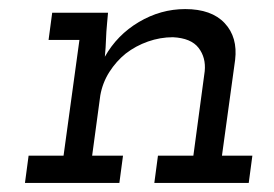

<svg xmlns="http://www.w3.org/2000/svg" viewBox="-20 -403 603 423"><path d="M328 -60 320 0H528L536 -60H469L498 -271Q504 -321 475 -352Q446 -383 388 -383Q334 -383 286 -354.5Q238 -326 211 -278Q213 -299 213.5 -315.5Q214 -332 216 -353L218 -375H95L87 -315H155L120 -60H43L35 0H243L251 -60H183L201 -193Q206 -221 221 -244.5Q236 -268 257 -285Q279 -302 306 -311.5Q333 -321 361 -321Q401 -319 417.5 -297.5Q434 -276 431 -246L406 -60Z"/></svg>

Font: Josefin Slab Thin SemiBold
Style: Italic
Weight: 600
Italic angle: -12°
Version: Version 2.000